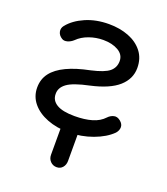

<svg xmlns="http://www.w3.org/2000/svg" viewBox="-135 -646 804 922"><g transform="rotate(20 267.5 -185.0)"><path d="M261 181Q242 181 229 167.5Q216 154 216 134V-27L303 -51V134Q303 154 291.5 167.5Q280 181 261 181ZM258 4Q197 4 148 -15Q99 -34 71 -68Q43 -102 43 -147Q43 -190 67 -221.5Q91 -253 138.5 -275.5Q186 -298 256 -312Q323 -327 347.5 -347.5Q372 -368 372 -401Q372 -434 341 -452Q310 -470 264 -470Q227 -470 192 -457.5Q157 -445 134 -422Q120 -409 103.5 -404.5Q87 -400 76 -407Q58 -418 54 -435.5Q50 -453 62 -468Q92 -505 145 -528Q198 -551 264 -551Q320 -551 365 -533.5Q410 -516 436.5 -482Q463 -448 463 -399Q463 -343 418 -303Q373 -263 278 -242Q197 -225 166.5 -202.5Q136 -180 137 -148Q137 -115 167 -97Q197 -79 258 -79Q309 -79 346.5 -90Q384 -101 407 -126Q419 -139 436 -143.5Q453 -148 470 -134Q486 -121 486 -104.5Q486 -88 473 -73Q439 -39 380.5 -17.5Q322 4 258 4Z"/></g></svg>

Font: Comfortaa SemiBold
Style: Regular
Weight: 600
Designer: Johan Aakerlund
Foundry: Johan Aakerlund
Version: Version 3.104; ttfautohint (v1.8.1.43-b0c9)